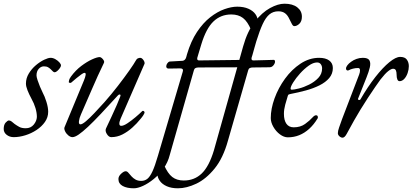

<svg xmlns="http://www.w3.org/2000/svg" viewBox="-48 -726 2226 1036"><path d="M26 14Q4 14 -12 1.5Q-28 -11 -28 -30Q-28 -53 -17.5 -64.5Q-7 -76 0 -76Q7 -76 14.5 -70.5Q22 -65 31 -57Q42 -49 55.5 -41.5Q69 -34 91 -34Q118 -34 134 -53.5Q150 -73 151 -95Q151 -117 143.5 -142.5Q136 -168 122 -193Q109 -217 100.5 -238.5Q92 -260 92 -275Q92 -304 107.5 -329.5Q123 -355 145.5 -374Q168 -393 190 -403.5Q212 -414 225 -414Q238 -414 251 -406.5Q264 -399 272.5 -389.5Q281 -380 281 -373Q281 -367 275 -358.5Q269 -350 261 -343Q253 -336 247 -336Q242 -336 237 -341Q232 -346 226 -352Q220 -358 211.5 -363Q203 -368 189 -368Q173 -368 161 -354.5Q149 -341 149 -319Q149 -311 154.5 -294Q160 -277 167.5 -259Q175 -241 182 -227Q193 -207 202.5 -176.5Q212 -146 212 -123Q212 -93 194.5 -68Q177 -43 149 -24.5Q121 -6 88.5 4Q56 14 26 14Z M343 14Q332 14 320.5 4.5Q309 -5 303 -18Q297 -31 300 -39L405 -292Q412 -309 414 -321Q416 -333 408 -333Q403 -333 391.5 -325Q380 -317 365.5 -305Q351 -293 336 -280Q334 -278 328.5 -279Q323 -280 323 -283Q323 -287 325 -294.5Q327 -302 335 -313Q360 -347 390.5 -370Q421 -393 448.5 -405.5Q476 -418 490 -418Q495 -418 501.5 -412.5Q508 -407 512 -399.5Q516 -392 512 -385Q479 -317 449 -247Q419 -177 389 -109Q380 -89 378 -72Q376 -55 386 -55Q396 -55 416 -72Q436 -89 461.5 -116Q487 -143 515 -174Q553 -217 588.5 -263Q624 -309 650 -346Q676 -383 684 -398Q689 -408 696 -411Q703 -414 709 -414Q715 -414 721 -408Q727 -402 730.5 -394Q734 -386 731 -380L603 -86Q595 -67 596 -57Q597 -47 606 -47Q619 -47 640 -61Q661 -75 683 -93.5Q705 -112 720 -127Q721 -128 723 -128Q726 -128 729 -125.5Q732 -123 732 -119Q732 -117 731 -115Q730 -113 728.5 -110Q727 -107 724.5 -103Q722 -99 718.5 -94.5Q715 -90 710 -84Q691 -60 666 -37.5Q641 -15 612.5 -0.5Q584 14 552 14Q539 14 528.5 -3Q518 -20 524 -33Q538 -63 554 -97Q570 -131 582.5 -160Q595 -189 600 -203Q605 -215 599 -216Q593 -217 588 -211Q536 -154 496 -111.5Q456 -69 426.5 -41.5Q397 -14 376.5 0Q356 14 343 14Z M912 290Q877 290 852 279Q827 268 814 249.5Q801 231 801 211L837 164Q857 210 881.5 229Q906 248 944 248Q1001 248 1040.5 210Q1080 172 1106 86L1264 -476Q1287 -558 1326.5 -608.5Q1366 -659 1409 -682.5Q1452 -706 1487 -706Q1531 -706 1556 -686.5Q1581 -667 1581 -636Q1581 -611 1567.5 -598Q1554 -585 1540 -585Q1533 -585 1527 -596.5Q1521 -608 1513 -624Q1504 -644 1490 -654.5Q1476 -665 1454 -665Q1426 -665 1406 -648.5Q1386 -632 1369.5 -596.5Q1353 -561 1335 -503Q1329 -484 1324.5 -466.5Q1320 -449 1314 -429Q1312 -422 1310.5 -418Q1309 -414 1309 -409Q1309 -404 1312 -402Q1315 -400 1319 -400Q1349 -400 1376.5 -401.5Q1404 -403 1429 -403Q1436 -403 1436 -392Q1436 -388 1432.5 -381Q1429 -374 1422.5 -368.5Q1416 -363 1407 -363L1316 -362Q1306 -362 1299.5 -358.5Q1293 -355 1291 -346L1182 33Q1156 127 1110 183.5Q1064 240 1011.5 265Q959 290 912 290ZM674 290Q637 290 614 277.5Q591 265 591 240Q591 225 605.5 211.5Q620 198 630 198Q638 198 645 206.5Q652 215 662 226Q671 236 683.5 243Q696 250 714 250Q733 250 747 239Q761 228 774.5 199Q788 170 804 115L938 -339Q944 -357 924 -357L862 -356Q855 -356 852 -359.5Q849 -363 849 -368Q849 -376 855 -384.5Q861 -393 868 -394L938 -398Q945 -399 950 -404.5Q955 -410 957 -418L961 -433Q982 -504 1015 -553.5Q1048 -603 1086.5 -633Q1125 -663 1163 -676.5Q1201 -690 1232 -690Q1267 -690 1292 -679Q1317 -668 1330 -650Q1343 -632 1343 -611L1307 -564Q1288 -610 1263 -629Q1238 -648 1200 -648Q1143 -648 1103.5 -610Q1064 -572 1038 -486Q1026 -446 1021.5 -431Q1017 -416 1016.5 -414Q1016 -412 1016 -409Q1016 -404 1019 -402Q1022 -400 1026 -400L1277 -403Q1284 -403 1284 -392Q1284 -388 1280.5 -381Q1277 -374 1270.5 -368.5Q1264 -363 1255 -363L1023 -362Q1013 -362 1006.5 -358.5Q1000 -355 998 -346L868 110Q858 150 834.5 183Q811 216 781.5 240Q752 264 723.5 277Q695 290 674 290Z M1505 15Q1484 15 1462.5 -1Q1441 -17 1427 -41.5Q1413 -66 1413 -89Q1413 -139 1433.5 -195.5Q1454 -252 1490 -301.5Q1526 -351 1573.5 -382.5Q1621 -414 1674 -414Q1709 -414 1728.5 -399.5Q1748 -385 1748 -359Q1748 -328 1728.5 -305Q1709 -282 1676 -265.5Q1643 -249 1602.5 -238Q1562 -227 1520 -219Q1514 -218 1510.5 -216.5Q1507 -215 1505 -209Q1498 -187 1491 -161Q1484 -135 1484 -112Q1484 -77 1497.5 -58Q1511 -39 1537 -39Q1573 -39 1598 -57Q1623 -75 1639 -93Q1649 -104 1657 -104Q1667 -104 1667 -94Q1667 -93 1667 -90.5Q1667 -88 1665 -86Q1645 -53 1620 -30.5Q1595 -8 1566.5 3.5Q1538 15 1505 15ZM1527 -242Q1538 -242 1564.5 -248.5Q1591 -255 1620 -269.5Q1649 -284 1669.5 -305.5Q1690 -327 1690 -357Q1690 -370 1683 -379.5Q1676 -389 1663 -389Q1642 -389 1617.5 -371.5Q1593 -354 1571 -329.5Q1549 -305 1534.5 -282Q1520 -259 1520 -248Q1520 -242 1527 -242Z M1800 17Q1795 17 1789 13.5Q1783 10 1779 4.5Q1775 -1 1775 -7Q1775 -19 1781.5 -37.5Q1788 -56 1798 -84L1890 -324Q1895 -337 1894.5 -348Q1894 -359 1884 -359Q1870 -359 1856.5 -355.5Q1843 -352 1836 -348Q1830 -344 1824.5 -346.5Q1819 -349 1819 -356Q1819 -364 1826.5 -374Q1834 -384 1847 -393Q1859 -402 1875.5 -408Q1892 -414 1910 -414Q1938 -414 1945.5 -400Q1953 -386 1947.5 -362.5Q1942 -339 1930 -309L1885 -196Q1881 -189 1887.5 -187Q1894 -185 1897 -190Q1937 -259 1977.5 -310.5Q2018 -362 2053 -390.5Q2088 -419 2111 -419Q2137 -419 2147.5 -404Q2158 -389 2158 -369Q2158 -351 2151.5 -332Q2145 -313 2133.5 -300.5Q2122 -288 2108 -288Q2100 -288 2096 -297.5Q2092 -307 2092 -323Q2092 -338 2088 -346.5Q2084 -355 2073 -355Q2063 -355 2046.5 -342Q2030 -329 2005 -297Q1994 -282 1976 -256Q1958 -230 1937.5 -198.5Q1917 -167 1897 -134.5Q1877 -102 1862 -75Q1835 -27 1823.5 -5Q1812 17 1800 17Z"/></svg>

Font: EB Garamond
Style: Italic
Weight: 400
Italic angle: -17.2°
Designer: Georg Duffner and Octavio Pardo
Foundry: Georg Duffner
Version: Version 1.001